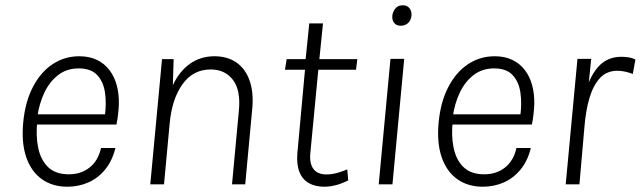

<svg xmlns="http://www.w3.org/2000/svg" viewBox="-20 -698 2426 727"><path d="M235 9Q178.5 9 138.2 -19.8Q98 -48.5 79.2 -103.2Q60.5 -158 68 -235.5Q75.5 -313 104.8 -369Q134 -425 179.2 -455Q224.5 -485 280 -485Q318.5 -485 347 -471.2Q375.5 -457.5 394.5 -432.5Q413.5 -407.5 422.2 -374.5Q431 -341.5 430 -302.5Q429.5 -286 427.2 -266Q425 -246 421 -226.5H97L121.5 -242Q115 -185 124.5 -138.8Q134 -92.5 162.2 -65.2Q190.5 -38 240.5 -38Q286.5 -38 319 -63.5Q351.5 -89 362.5 -137.5H417Q405 -89 378.2 -56.2Q351.5 -23.5 314.5 -7.2Q277.5 9 235 9ZM121.5 -256 103.5 -265H401.5L377 -259Q383.5 -306.5 377.5 -347.5Q371.5 -388.5 348 -413.8Q324.5 -439 278 -439Q232.5 -439 199.8 -413.5Q167 -388 147.5 -346.2Q128 -304.5 121.5 -256Z M549 0 593.5 -474H637.5L634.5 -375.5Q659 -428 699.2 -456.5Q739.5 -485 792 -485Q841.5 -485 875.8 -461Q910 -437 925.8 -391Q941.5 -345 934.5 -279.5L908.5 0H858.5L884.5 -279.5Q892 -356.5 861.8 -395.8Q831.5 -435 778 -435Q711 -435 671 -379Q631 -323 622.5 -231L601 0Z M1207.5 9Q1173.5 9 1149.2 -4.8Q1125 -18.5 1113.8 -46.8Q1102.5 -75 1106 -118L1136 -446.5L1156.5 -434H1059L1065.5 -474H1160L1135 -451.5L1151 -609.5H1203L1187 -451.5L1167 -474H1333L1328 -434H1162L1186.5 -446.5L1155 -117.5Q1151.5 -78 1167.2 -57.8Q1183 -37.5 1215.5 -37.5Q1234.5 -37.5 1253.8 -42.5Q1273 -47.5 1295 -56.5L1298.5 -15Q1275 -3 1252.2 3Q1229.5 9 1207.5 9Z M1497.5 -600.5Q1481 -600.5 1472.5 -611.2Q1464 -622 1465.5 -638.5Q1467 -653 1476.8 -665.5Q1486.5 -678 1505 -678Q1522 -678 1530.8 -666.5Q1539.5 -655 1538 -638.5Q1536 -620.5 1524.8 -610.5Q1513.5 -600.5 1497.5 -600.5ZM1414 0 1458.5 -475H1510.5L1466 0Z M1808 9Q1751.5 9 1711.2 -19.8Q1671 -48.5 1652.2 -103.2Q1633.5 -158 1641 -235.5Q1648.5 -313 1677.8 -369Q1707 -425 1752.2 -455Q1797.5 -485 1853 -485Q1891.5 -485 1920 -471.2Q1948.5 -457.5 1967.5 -432.5Q1986.5 -407.5 1995.2 -374.5Q2004 -341.5 2003 -302.5Q2002.5 -286 2000.2 -266Q1998 -246 1994 -226.5H1670L1694.5 -242Q1688 -185 1697.5 -138.8Q1707 -92.5 1735.2 -65.2Q1763.5 -38 1813.5 -38Q1859.5 -38 1892 -63.5Q1924.5 -89 1935.5 -137.5H1990Q1978 -89 1951.2 -56.2Q1924.5 -23.5 1887.5 -7.2Q1850.5 9 1808 9ZM1694.5 -256 1676.5 -265H1974.5L1950 -259Q1956.5 -306.5 1950.5 -347.5Q1944.5 -388.5 1921 -413.8Q1897.5 -439 1851 -439Q1805.5 -439 1772.8 -413.5Q1740 -388 1720.5 -346.2Q1701 -304.5 1694.5 -256Z M2122 0 2166.5 -475H2218.5L2209.5 -386.5Q2231 -436.5 2261 -459.8Q2291 -483 2333.5 -483Q2344.5 -483 2358.8 -481Q2373 -479 2386 -472.5L2376 -418Q2362 -423.5 2347 -426.8Q2332 -430 2317.5 -430Q2277.5 -430 2252 -402.8Q2226.5 -375.5 2212.2 -327.8Q2198 -280 2193 -218L2174 0Z"/></svg>

Font: Karla Light
Style: Italic
Weight: 300
Italic angle: -8°
Designer: Jonathan Pinhorn
Version: Version 2.004;gftools[0.9.33]